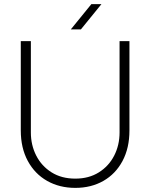

<svg xmlns="http://www.w3.org/2000/svg" viewBox="-20 -900 730 933"><path d="M346 13Q269 13 209 -21Q149 -55 115 -118Q81 -181 81 -266V-700H130V-256Q130 -195 156 -144Q182 -93 230.5 -62.5Q279 -32 346 -32Q412 -32 460.5 -62.5Q509 -93 535 -144Q561 -195 561 -256V-700H609V-266Q609 -181 575.5 -118Q542 -55 482.5 -21Q423 13 346 13ZM324 -757 424 -880H473L373 -757Z"/></svg>

Font: MuseoModerno Thin ExtraLight
Style: Regular
Weight: 250
Version: Version 1.002